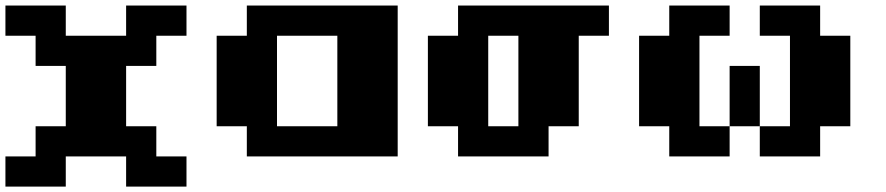

<svg xmlns="http://www.w3.org/2000/svg" viewBox="-20 -576 3262 707"><path d="M0 111.1V0H111.1V-111.1H222.2V-333.3H111.1V-444.4H0V-555.6H222.2V-444.4H444.4V-555.6H666.7V-444.4H555.6V-333.3H444.4V-111.1H555.6V0H666.7V111.1H444.4V0H222.2V111.1Z M1000 -111.1H1222.2V-444.4H1000ZM888.9 -111.1H777.8V-444.4H888.9V-555.6H1444.4V0H888.9Z M1666.7 -111.1H1555.6V-444.4H1666.7V-555.6H2222.2V-444.4H2111.1V-111.1H2000V0H1666.7ZM1888.9 -444.4H1777.8V-111.1H1888.9Z M2666.7 -111.1V-333.3H2777.8V-111.1ZM2777.8 0V-111.1H2888.9V-444.4H2777.8V-555.6H3000V-444.4H3111.1V-111.1H3000V0ZM2444.4 -111.1H2333.3V-444.4H2444.4V-555.6H2666.7V-444.4H2555.6V-111.1H2666.7V0H2444.4Z"/></svg>

Font: Pixeloid Sans
Style: Bold
Weight: 700
Monospace: yes
Designer: GGBot
Version: 0.3